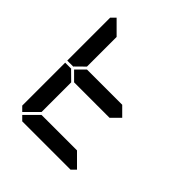

<svg xmlns="http://www.w3.org/2000/svg" viewBox="-246 -1132 1309 1309"><g transform="rotate(45 408.0 -477.5)"><path d="M577 -562 640 -499 579 -438H237L175 -500L237 -562ZM161 -515 157 -510H99V-924L130 -955L223 -862V-576ZM130 -45 99 -76V-490H157L161 -485L223 -424V-138ZM672 -31 641 0H175L144 -31L237 -124H579Z"/></g></svg>

Font: DSEG7 Classic
Style: Bold
Weight: 700
Designer: Keshikan(Twitter:@keshinomi_88pro)
Version: Version 0.46